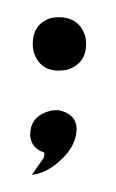

<svg xmlns="http://www.w3.org/2000/svg" viewBox="-20 -247 135 223"><path d="M48 -227Q72 -227 79 -205Q80 -200 80 -196Q80 -173 58 -166Q53 -165 48 -165Q26 -165 19 -187Q18 -192 18 -196Q18 -219 39 -226Q44 -227 48 -227ZM44 -119H48Q68 -115 69 -98Q69 -74 42 -54Q29 -45 17 -44L31 -64Q32 -69 31 -70Q16 -75 15 -90Q15 -110 34 -117Q40 -119 44 -119Z"/></svg>

Font: Sagha
Style: Regular
Weight: 400
Designer: MUHAMMAD YONI
Version: Version 001.000